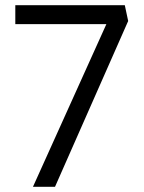

<svg xmlns="http://www.w3.org/2000/svg" viewBox="-20 -720 556 740"><path d="M107 0 390 -627H39V-700H461L474 -639L192 0Z"/></svg>

Font: Lexend Deca Light
Style: Regular
Weight: 300
Designer: Bonnie Shaver-Troup, Thomas Jockin
Foundry: Lexend
Version: Version 1.008; ttfautohint (v1.8.4.7-5d5b)